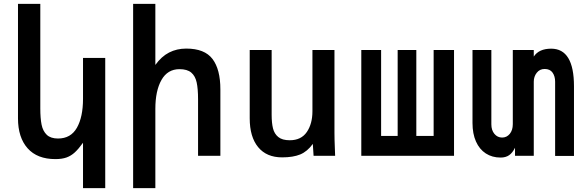

<svg xmlns="http://www.w3.org/2000/svg" viewBox="-20 -810 3040 998"><path d="M268 17Q173.5 17 123.5 -39.2Q73.5 -95.5 73.5 -195V-790H189.5V-246.5Q189.5 -195 196.2 -161.8Q203 -128.5 223.2 -109.2Q243.5 -90 281.5 -90Q348 -90 379.8 -146Q411.5 -202 411.5 -296.5V-509H527V168H411.5V-68Q388.5 -36 369 -18Q349.5 0 325.8 8.5Q302 17 268 17Z M672 -790H787.5V-472.5Q819 -516.5 859 -537Q899 -557.5 948 -557.5Q1043.5 -557.5 1084.5 -503.5Q1125.5 -449.5 1125.5 -345.5V0H1009.5V-294Q1009.5 -348.5 1002.2 -381.8Q995 -415 974 -432.8Q953 -450.5 913 -450.5Q851 -450.5 819.2 -394.2Q787.5 -338 787.5 -244.5V168H672Z M1278 -195V-550H1392V-213.5Q1392 -171 1399 -142.8Q1406 -114.5 1426.5 -97.8Q1447 -81 1486 -81Q1545.5 -81 1574.8 -123.8Q1604 -166.5 1604 -232V-550H1718.5V-119Q1718.5 -87 1720.5 -41L1722 0H1610L1606 -62Q1577.5 -22.5 1540.5 -7.2Q1503.5 8 1446.5 8Q1365.5 8 1321.8 -45.2Q1278 -98.5 1278 -195Z M2340 0H1858V-550H1961V-103.5H2047V-550H2144V-103.5H2234V-550H2340Z M2436 -171V-550H2534V-164Q2534 -133 2550 -114Q2566 -95 2590 -95Q2614 -95 2629.8 -114.2Q2645.5 -133.5 2645.5 -164.5V-550H2754.5V-516Q2781.5 -557 2845 -557Q2963.5 -557 2963.5 -361.5V0.5H2865.5V-385.5Q2865.5 -413.5 2852.2 -432.5Q2839 -451.5 2811 -451.5Q2785.5 -451.5 2770 -431.8Q2754.5 -412 2754.5 -385.5V0H2657V-42Q2644 -15.5 2626.2 -3.2Q2608.5 9 2582 9Q2538 9 2505 -12.5Q2472 -34 2454 -74.5Q2436 -115 2436 -171Z"/></svg>

Font: JuliaMono SemiBold
Style: Regular
Weight: 600
Monospace: yes
Designer: cormullion
Foundry: corm
Version: Version 0.055; ttfautohint (v1.8.4)